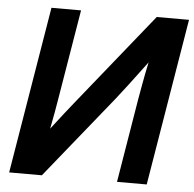

<svg xmlns="http://www.w3.org/2000/svg" viewBox="-52 -780 842 833"><g transform="rotate(5 369.0 -364.0)"><path d="M617.2 0H487.8L548.3 -365.7Q552.2 -388.2 559.8 -430.4Q567.4 -472.7 579.1 -528.3Q537.6 -472.2 503.9 -428Q470.2 -383.8 451.2 -359.9L160.6 0H18.1L138.7 -727.5H267.6L201.7 -331.1Q198.7 -312 192.4 -276.9Q186 -241.7 178.7 -204.6Q206.1 -240.7 232.4 -273.9Q258.8 -307.1 274.4 -326.7L597.2 -727.5H737.8Z"/></g></svg>

Font: Inter Display SemiBold
Style: Italic
Weight: 600
Italic angle: -9.39999°
Designer: Rasmus Andersson
Foundry: rsms
Version: Version 4.000;git-a52131595